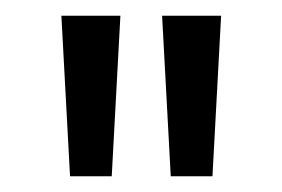

<svg xmlns="http://www.w3.org/2000/svg" viewBox="-20 -721 358 244"><path d="M69 -497 58 -701H133L122 -497ZM197 -497 186 -701H261L250 -497Z"/></svg>

Font: Red Hat Display Variable
Style: Regular
Weight: 400
Designer: Pentagram, MCKL
Foundry: Pentagram, MCKL
Version: Version 1.021